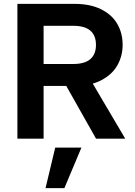

<svg xmlns="http://www.w3.org/2000/svg" viewBox="-20 -720 702 997"><path d="M70.3 -700H365.7Q447.7 -700 504.2 -672.2Q560.8 -644.5 588.8 -596.2Q616.8 -547.9 616.8 -486.9Q616.8 -429.8 589.8 -381.5Q562.8 -333.3 506.2 -303.5Q449.7 -273.7 365.7 -273.7H206.4V0H70.3ZM298.3 -319.4H441.9L630.3 0H478.7ZM478.3 -486.9Q478.3 -535.7 449.1 -560.9Q419.9 -586 360.1 -586H206.4V-387.7H360.1Q419.4 -387.7 448.8 -412.8Q478.3 -438 478.3 -486.9ZM266.8 46.4H402.8L314.3 257H216.4Z"/></svg>

Font: AF Albert Sans Medium
Style: Regular
Weight: 500
Designer: Andreas Rasmussen
Foundry: a.Foundry
Version: Version 1.300;Glyphs 3.2 (3231)